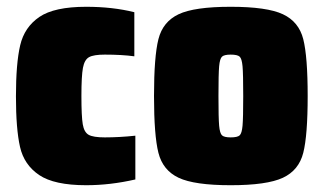

<svg xmlns="http://www.w3.org/2000/svg" viewBox="-20 -538 954 566"><path d="M27 -254Q27 -351 39.5 -404.5Q52 -458 96 -488Q140 -518 234 -518Q312 -518 376 -502V-372Q339 -377 289 -377Q256 -377 242.5 -369.5Q229 -362 224.5 -338Q220 -314 220 -255Q220 -195 224 -171.5Q228 -148 241.5 -140.5Q255 -133 289 -133Q332 -133 379 -138V-9Q305 8 234 8Q140 8 95.5 -22Q51 -52 39 -105Q27 -158 27 -254Z M434 -255Q434 -371 447 -422.5Q460 -474 506.5 -496Q553 -518 660 -518Q767 -518 814 -496Q861 -474 874 -422.5Q887 -371 887 -255Q887 -139 874 -87.5Q861 -36 814 -14Q767 8 660 8Q553 8 506.5 -14Q460 -36 447 -87.5Q434 -139 434 -255ZM697 -255Q697 -320 695 -342.5Q693 -365 686.5 -371Q680 -377 660 -377Q641 -377 634.5 -371Q628 -365 626 -342.5Q624 -320 624 -255Q624 -190 626 -167.5Q628 -145 634.5 -139Q641 -133 660 -133Q680 -133 686.5 -139Q693 -145 695 -167.5Q697 -190 697 -255Z"/></svg>

Font: Saira Semi Condensed Black
Style: Regular
Weight: 900
Width: 4
Designer: Hector Gatti with collaboration of the Omnibus-Type team
Foundry: Omnibus-Type
Version: Version 1.001; ttfautohint (v1.8)